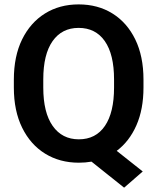

<svg xmlns="http://www.w3.org/2000/svg" viewBox="-20 -741 729 886"><path d="M642.1 -373.5V-336.9Q642.1 -236.8 609.4 -162.6Q576.7 -88.4 518.6 -44.9L638.7 50.3L552.7 125L402.3 4.9Q374 9.8 343.8 9.8Q255.9 9.8 188.2 -32Q120.6 -73.7 82.3 -151.6Q43.9 -229.5 43.9 -336.9V-373.5Q43.9 -481.4 82 -559.1Q120.1 -636.7 187.5 -678.7Q254.9 -720.7 342.8 -720.7Q431.6 -720.7 499 -678.7Q566.4 -636.7 604.2 -559.1Q642.1 -481.4 642.1 -373.5ZM506.3 -336.9V-374.5Q506.3 -490.2 463.6 -551.3Q420.9 -612.3 342.8 -612.3Q265.6 -612.3 222.7 -551.3Q179.7 -490.2 179.7 -374.5V-336.9Q179.7 -221.7 223.1 -159.9Q266.6 -98.1 343.8 -98.1Q421.9 -98.1 464.1 -159.9Q506.3 -221.7 506.3 -336.9Z"/></svg>

Font: Vazirmatn RD UI SemiBold
Style: Regular
Weight: 600
Designer: Saber Rastikerdar
Foundry: Saber Rastikerdar
Version: Version 33.003